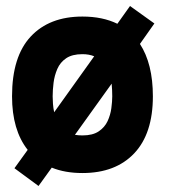

<svg xmlns="http://www.w3.org/2000/svg" viewBox="-20 -565 563 638"><path d="M20 -245Q20 -377 82 -443.5Q144 -510 254 -510Q321 -510 370 -486L412 -545L493 -487L445 -419Q488 -353 488 -245Q488 -121 426 -55.5Q364 10 254 10Q196 10 152 -8L108 53L28 -6L72 -67Q20 -133 20 -245ZM155 -245Q155 -234 156 -220Q157 -206 160 -192L293 -378Q276 -385 254 -385Q220 -385 200 -371.5Q180 -358 170.5 -336Q161 -314 158 -290Q155 -266 155 -245ZM254 -115Q288 -115 308 -128.5Q328 -142 337.5 -162.5Q347 -183 350 -205.5Q353 -228 353 -245Q353 -255 352.5 -265.5Q352 -276 351 -287L229 -117Q241 -115 254 -115Z"/></svg>

Font: Haskoy ExtraBold
Style: Regular
Weight: 800
Designer: Ertekin Erdin
Foundry: Ertekin Erdin
Version: Version 2.000; ttfautohint (v1.8.4.7-5d5b)